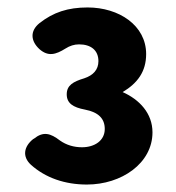

<svg xmlns="http://www.w3.org/2000/svg" viewBox="-20 -867 472 515"><path d="M213 -372C306 -372 389 -429 389 -512C389 -563 354 -600 309 -620C349 -644 372 -675 372 -722C372 -799 299 -847 215 -847C162 -847 123 -834 86 -805C60 -784 62 -757 86 -735C109 -715 129 -720 156 -737C167 -744 179 -748 192 -748C224 -748 244 -732 244 -703C244 -680 230 -665 206 -657C176 -648 159 -638 159 -614C159 -590 176 -579 208 -573C244 -566 261 -549 261 -521C261 -490 234 -472 200 -472C178 -472 158 -478 141 -490C115 -510 96 -515 71 -495L69 -494C44 -474 39 -447 63 -425C102 -390 154 -372 213 -372Z"/></svg>

Font: コーポレート・ロゴ（ラウンド）ver3 Bold
Style: Regular
Weight: 700
Designer: [KANA_main] LOGOTYPE.JP [Source Han Sans] Ryoko NISHIZUKA 西塚涼子 (kana, bopomofo & ideographs); Paul D. Hunt (Latin, Greek
Version: Version 12.001;FEAKit 1.0